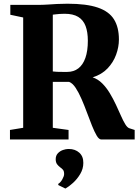

<svg xmlns="http://www.w3.org/2000/svg" viewBox="-20 -770 764 1060"><path d="M35 0V-52.5L108 -64.5V-673.5L37 -688.5V-743H185Q216.5 -743 242.5 -744.8Q268.5 -746.5 294.5 -748Q320.5 -749.5 352.5 -749.5Q457.5 -749.5 519.8 -728.2Q582 -707 609.2 -663.2Q636.5 -619.5 636.5 -552Q636.5 -510.5 621 -468Q605.5 -425.5 573.5 -392Q541.5 -358.5 491.5 -343Q521 -333 544.2 -309.8Q567.5 -286.5 586 -255.8Q604.5 -225 619.8 -192.5Q635 -160 647.5 -131.5Q660 -103 671.5 -84.2Q683 -65.5 694 -62L723.5 -52.5V0H539Q526.5 0 514 -21Q501.5 -42 488 -75.8Q474.5 -109.5 460.2 -148.2Q446 -187 430.2 -223.2Q414.5 -259.5 397.5 -285.2Q380.5 -311 361.5 -318Q351.5 -318 339.5 -318Q327.5 -318 315 -318Q302.5 -318 291.2 -318Q280 -318 271.5 -318V-64.5L358.5 -52.5V0ZM351 -373Q387 -373 412.5 -392.5Q438 -412 451.5 -450.5Q465 -489 465 -545Q465 -593 452.5 -626.2Q440 -659.5 411.8 -676.8Q383.5 -694 336.5 -694Q321 -694 309.2 -693Q297.5 -692 288.5 -691Q279.5 -690 271.5 -689V-375.5Q280 -374 295.8 -373.5Q311.5 -373 327.2 -373Q343 -373 351 -373ZM440 129.5Q440 162 423 190.5Q406 219 383 239.8Q360 260.5 342 270.5H340L302.5 252L301 245.5Q314 238 324 220.2Q334 202.5 334 191Q334 175 327.8 167.5Q321.5 160 312 153.5Q303 147 295.2 136.8Q287.5 126.5 287.5 109Q287.5 89 299.5 76.2Q311.5 63.5 328 58Q344.5 52.5 356.5 52.5H360Q395 52.5 417.8 73Q440.5 93.5 440 129.5Z"/></svg>

Font: Merriweather 48pt ExtraBold
Style: Regular
Weight: 800
Version: Version 2.100